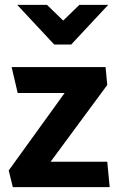

<svg xmlns="http://www.w3.org/2000/svg" viewBox="-20 -773 489 793"><path d="M51 -753H174L241 -688L308 -753H427L274 -589H204ZM423 -422 189 -105H423L433 0H33L16 -69L247 -389H53L28 -496H416Z"/></svg>

Font: Palanquin
Style: Bold
Weight: 700
Designer: Pria Ravichandran
Version: Version 1.0.4